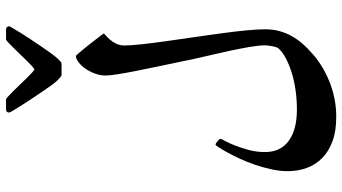

<svg xmlns="http://www.w3.org/2000/svg" viewBox="-272 -714 1146 643"><g transform="rotate(-90 301.5 -392.0)"><path d="M525.4 -78.1Q525.4 -51.8 519.3 -29.5Q513.2 -7.3 502.4 11.7Q491.7 30.8 477.3 47.4Q462.9 64 445.3 79.1Q427.2 95.7 404.1 110.4Q380.9 125 353.8 136.2Q326.7 147.5 296.1 154.1Q265.6 160.6 231.9 160.6Q184.1 160.6 150.1 147.9Q116.2 135.3 94 113.3Q71.8 91.3 61 61.8Q50.3 32.2 50.3 -2.4Q50.3 -28.3 56.4 -56.4Q62.5 -84.5 71.8 -111.6Q81.1 -138.7 92 -162.4Q103 -186 113 -204.1Q123 -222.2 130.1 -232.9Q137.2 -243.7 139.2 -243.7Q141.1 -243.7 144.3 -241.7Q147.5 -239.7 150.6 -237.1Q153.8 -234.4 156.2 -231.7Q158.7 -229 158.7 -227.1Q158.7 -225.1 151.6 -212.2Q144.5 -199.2 136.5 -179Q128.4 -158.7 121.3 -132.6Q114.3 -106.4 114.3 -78.1Q114.3 -25.9 151.9 1.5Q189.5 28.8 256.3 28.8Q290.5 28.8 322.5 24.2Q354.5 19.5 381.3 11Q408.2 2.4 428.7 -8.5Q449.2 -19.5 460.9 -32.2Q463.4 -34.7 465.3 -40.3Q467.3 -45.9 468.5 -52.5Q469.7 -59.1 470.7 -65.9Q471.7 -72.8 471.7 -76.7Q471.7 -98.1 466.3 -129.4Q460.9 -160.6 452.9 -198.2Q444.8 -235.8 434.8 -277.8Q424.8 -319.8 416.5 -362.3Q408.2 -402.3 400.1 -440.7Q392.1 -479 385.5 -512.2Q378.9 -545.4 374.8 -571.5Q370.6 -597.7 370.6 -612.8Q370.6 -629.4 377 -647Q383.3 -664.6 393.3 -679Q403.3 -693.4 415 -702.4Q426.8 -711.4 436.5 -711.4Q437 -711.4 442.9 -704.8Q448.7 -698.2 457 -688.2Q465.3 -678.2 474.6 -666.3Q483.9 -654.3 491.9 -644Q500 -633.8 505.6 -626.2Q511.2 -618.7 511.2 -618.2Q511.2 -616.7 505.1 -611.6Q499 -606.4 491.2 -597.7Q483.4 -588.9 477.3 -576.7Q471.2 -564.5 471.2 -549.3Q471.2 -527.8 475.1 -492.2Q479 -456.5 485.1 -412.6Q491.2 -368.7 498.3 -320.6Q505.4 -272.5 511.5 -227.5Q517.6 -182.6 521.5 -143.3Q525.4 -104 525.4 -78.1ZM246.6 -934.1Q246.6 -945.8 257.8 -945.3H291Q293 -945.3 300.5 -938.2Q308.1 -931.2 318.4 -920.9Q328.6 -910.6 340.6 -898.2Q352.5 -885.7 362.8 -875.2Q373 -864.7 380.9 -857.7Q388.7 -850.6 391.1 -850.6Q393.6 -850.6 401.4 -857.7Q409.2 -864.7 419.4 -875.2Q429.7 -885.7 441.7 -898.2Q453.6 -910.6 463.9 -920.9Q474.1 -931.2 481.7 -938.2Q489.3 -945.3 491.2 -945.3H524.4Q535.2 -945.3 535.6 -934.1Q535.6 -933.6 529.5 -923.1Q523.4 -912.6 513.9 -897.2Q504.4 -881.8 492.2 -863.5Q480 -845.2 468 -827.4Q456.1 -809.6 445.1 -794.7Q434.1 -779.8 426.8 -772Q421.4 -766.6 417.5 -762.9Q413.6 -759.3 409.2 -759.3H373Q369.1 -759.3 365 -763.2Q360.8 -767.1 355.5 -772Q347.7 -779.8 336.9 -794.7Q326.2 -809.6 314.2 -827.4Q302.2 -845.2 290 -863.5Q277.8 -881.8 268.3 -897.2Q258.8 -912.6 252.7 -922.6Q246.6 -932.6 246.6 -934.1Z"/></g></svg>

Font: Accordance
Style: Bold-Italic
Weight: 700
Italic angle: -11°
Version: Version 1.2 (build January 31, 2020) Miklal Software Solutio